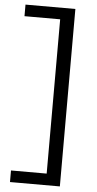

<svg xmlns="http://www.w3.org/2000/svg" viewBox="-62 -777 516 1024"><g transform="rotate(5 195.5 -265.0)"><path d="M32 148H223V-678H32V-740H299V210H32Z"/></g></svg>

Font: Georama Extended
Style: Regular
Weight: 400
Width: 7
Designer: Jean-Baptiste Levee
Foundry: Production Type
Version: Version 1.000